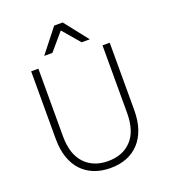

<svg xmlns="http://www.w3.org/2000/svg" viewBox="-161 -1026 1013 1148"><g transform="rotate(-20 345.0 -452.0)"><path d="M345 6Q288 6 242 -12Q196 -30 163 -65Q130 -100 112.5 -151.5Q95 -203 95 -270V-700H141V-270Q141 -156 196.5 -97Q252 -38 345 -38Q439 -38 494 -96.5Q549 -155 549 -270V-700H595V-270Q595 -204 577.5 -152.5Q560 -101 527 -65.5Q494 -30 448 -12Q402 6 345 6ZM345 -869 252 -760H200L318 -910H372L490 -760H438Z"/></g></svg>

Font: PT Root UI Web Light
Style: Regular
Weight: 300
Designer: Vitaly Kuzmin
Foundry: ParaType Ltd.
Version: Version 1.000W